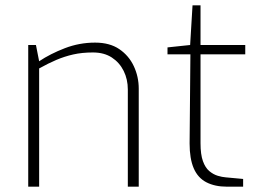

<svg xmlns="http://www.w3.org/2000/svg" viewBox="-20 -701 979 721"><path d="M86 0V-532H115L127 -471Q169 -499 223.5 -520Q278 -541 337 -541Q392 -541 428 -516.5Q464 -492 482.5 -452.5Q501 -413 501 -368V0H460V-365Q460 -403 444.5 -434.5Q429 -466 400 -485Q371 -504 329 -504Q288 -504 255 -496.5Q222 -489 191.5 -476Q161 -463 127 -444V0Z M832 0Q787 0 755 -16.5Q723 -33 707.5 -69Q692 -105 692 -162L695 -497H609V-523L694 -532L703 -681H733V-532H901V-497H733V-163Q733 -121 742 -96Q751 -71 766 -58.5Q781 -46 797.5 -41Q814 -36 828 -35L893 -29V0Z"/></svg>

Font: Exo Thin ExtraLight
Style: Regular
Weight: 250
Version: Version 2.000